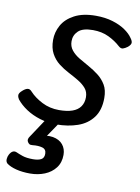

<svg xmlns="http://www.w3.org/2000/svg" viewBox="-93 -578 662 907"><g transform="rotate(10 238.0 -125.0)"><path d="M197 19Q156 19 118.5 7.5Q81 -4 51.5 -23.5Q22 -43 3 -67Q-3 -76 -3.5 -86Q-4 -96 11 -109Q24 -121 35 -123Q46 -125 56 -113Q79 -88 116 -69Q153 -50 198 -50Q236 -50 261.5 -59Q287 -68 300 -86.5Q313 -105 313 -131Q313 -157 298.5 -174Q284 -191 261.5 -204.5Q239 -218 213 -231.5Q187 -245 164.5 -262.5Q142 -280 127.5 -306.5Q113 -333 113 -372Q113 -409 131.5 -442.5Q150 -476 190.5 -497.5Q231 -519 293 -519Q338 -519 374 -508Q410 -497 434.5 -480Q459 -463 471 -445Q481 -432 481 -422.5Q481 -413 467 -401Q455 -392 445 -389Q435 -386 424 -396Q400 -418 367 -434Q334 -450 291 -450Q242 -450 221 -430Q200 -410 200 -381Q200 -356 214.5 -338Q229 -320 251.5 -306.5Q274 -293 299.5 -279Q325 -265 347.5 -247.5Q370 -230 384.5 -205.5Q399 -181 399 -143Q399 -85 372 -49Q345 -13 299 3Q253 19 197 19ZM115 269Q78 269 48.5 261.5Q19 254 2 241Q-6 233 -5 220.5Q-4 208 1 199Q8 186 16.5 181.5Q25 177 35 181Q48 187 67 193.5Q86 200 117 200Q142 200 156 192.5Q170 185 170 165Q170 143 150.5 137.5Q131 132 104 135Q93 136 88.5 133Q84 130 80 124Q76 117 77.5 110.5Q79 104 84 97L157 -13H226L146 105L117 89Q161 75 192 80.5Q223 86 239.5 106Q256 126 256 155Q256 192 236.5 217.5Q217 243 185 256Q153 269 115 269Z"/></g></svg>

Font: Playwrite DK Loopet
Style: Regular
Weight: 400
Designer: Veronika Burian, José Scaglione
Foundry: TypeTogether
Version: Version 1.002